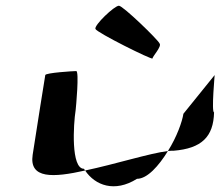

<svg xmlns="http://www.w3.org/2000/svg" viewBox="-20 -800 776 670"><path d="M94 -260C81 -175 166 -180 277 -205C276 -207 274 -209 273 -211C227 -211 236 -366 244 -416C245 -424 257 -552 246 -552C236 -552 139 -546 138 -538C138 -538 106 -340 94 -260ZM313 -699C318 -686 511 -590 512 -596C513 -604 545 -638 537 -648C532 -661 409 -780 395 -780C379 -780 308 -712 313 -699ZM277 -205C312 -153 380 -127 458 -176C494 -176 534 -221 566 -273C501 -265 382 -227 277 -205ZM566 -273C573 -274 580 -274 586 -274C683 -282 725 -322 727 -408C717 -408 730 -546 729 -538L620 -403C616 -376 597 -322 566 -273Z"/></svg>

Font: Ampere
Style: ExtIta
Weight: 400
Version: Version 1